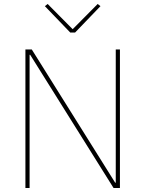

<svg xmlns="http://www.w3.org/2000/svg" viewBox="-20 -947 732 967"><path d="M132 -671H129V0H108V-698H140L560 -27H563V-698H584V0H552ZM334 -783 206 -916 220 -927 346 -800 472 -927 486 -916 358 -783Z"/></svg>

Font: Plexus Sans Thin
Style: Regular
Weight: 250
Version: Version 2.001;PS 002.001;hotconv 1.0.70;makeotf.lib2.5.58329